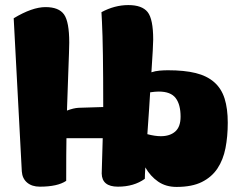

<svg xmlns="http://www.w3.org/2000/svg" viewBox="-20 -737 934 757"><path d="M380 -689Q432 -717 486 -717Q540 -717 562 -689.5Q584 -662 584 -581Q584 -557 577 -452Q592 -457 609 -458.5Q626 -460 642 -460Q707 -460 751.5 -449Q796 -438 824.5 -413Q853 -388 865.5 -348.5Q878 -309 878 -253Q878 -199 869 -153Q860 -107 837.5 -73Q815 -39 776 -19.5Q737 0 676 0Q634 0 603.5 -21Q573 -42 553 -77Q551 -46 551 -32Q508 -1 445 -1Q382 -1 381 -53Q383 -112 385 -192H242Q241 -141 241 -24Q207 -1 137 -1Q106 -1 87 -17Q68 -33 66 -61L34 -665Q107 -709 159.5 -709Q212 -709 232.5 -680Q253 -651 253 -569Q253 -548 249 -444Q245 -340 244 -301Q270 -311 290 -312Q310 -313 387 -315Q387 -556 382 -651ZM568 -309Q563 -239 561 -208Q591 -200 614 -200Q650 -200 671 -218.5Q692 -237 692 -277Q692 -325 672.5 -350.5Q653 -376 606 -376Q592 -376 572 -373Q571 -348 568 -309Z"/></svg>

Font: Chela One Cyrilic
Style: Regular
Weight: 400
Designer: Miguel Hernandez
Foundry: LatinoType
Version: Version 1.001